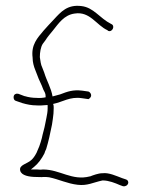

<svg xmlns="http://www.w3.org/2000/svg" viewBox="-20 -638 497 665"><path d="M33 -312C25 -309 25 -292 34 -289L57 -281C74 -276 90 -273 106 -273C116 -272 129 -273 140 -274H145V-263C145 -251 143 -241 141 -231L137 -211C134 -193 128 -176 125 -160L121 -146C120 -142 118 -136 116 -131L110 -117C107 -107 97 -92 91 -86C74 -69 45 -68 50 -47C54 -30 81 -25 107 -25C116 -25 124 -24 130 -25H131C137 -25 144 -25 150 -24C184 -17 213 -2 249 2C283 6 302 -6 335 -13H336C357 -13 379 -4 395 3L406 7C424 10 432 -12 415 -17L403 -21C384 -28 357 -41 335 -38H334C321 -38 302 -31 292 -27H291C229 -11 188 -51 129 -51C123 -50 118 -50 109 -51H87L98 -60C112 -71 125 -89 134 -107C135 -111 137 -116 140 -122C148 -148 154 -176 160 -206L163 -226C165 -238 166 -252 166 -264C166 -271 166 -273 164 -278C198 -285 222 -304 263 -298L284 -295C286 -294 288 -295 291 -298C301 -307 293 -319 286 -321L265 -324C233 -328 214 -321 188 -311L162 -304C157 -334 142 -357 133 -387L126 -405C124 -410 122 -414 121 -421L118 -440C118 -457 121 -475 128 -486L137 -498C145 -511 155 -522 163 -532C183 -557 202 -586 238 -591C292 -600 314 -550 353 -533V-532C368 -523 381 -549 365 -555C325 -575 305 -612 262 -617C213 -623 191 -597 166 -570C155 -558 142 -545 131 -532C110 -507 87 -483 93 -438V-437C93 -423 97 -408 102 -396L109 -378C115 -360 123 -348 130 -328C134 -320 138 -315 138 -305V-301C129 -299 118 -298 106 -299C93 -299 79 -301 66 -305H65L44 -313C40 -314 37 -314 33 -312ZM57 -281C57 -281 56 -281 56 -281C56 -281 57 -281 57 -281ZM133 -388C133 -388 133 -387 133 -387C133 -387 133 -388 133 -388ZM380 -29Z"/></svg>

Font: Stray Cat
Style: LtCn
Weight: 300
Version: Version 1.0